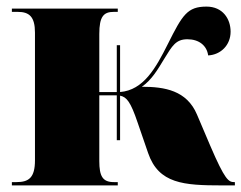

<svg xmlns="http://www.w3.org/2000/svg" viewBox="-20 -562 732 582"><path d="M16 0H337V-10H325C291 -10 281 -28 281 -74V-273H334V-137H344V-272C364 -268 376 -253 397 -191L429 -98C461 -5 537 0 653 0H692V-10H690C673 -10 662 -16 617 -121L577 -215C546 -288 479 -299 410 -299C440 -320 458 -351 478 -384C502 -423 513 -443 548 -443C583 -443 607 -424 611 -394C649 -396 679 -425 679 -466C679 -505 655 -542 606 -542C548 -542 533 -517 489 -429C452 -355 415 -289 344 -283V-425H334V-283H281V-459C281 -512 294 -526 325 -526H337V-536H16V-526H34C69 -526 86 -511 86 -463V-76C86 -23 67 -10 30 -10H16Z"/></svg>

Font: Noto Serif Display Black
Style: Regular
Weight: 900
Designer: Monotype Design Team
Foundry: Monotype Imaging Inc.
Version: Version 2.009